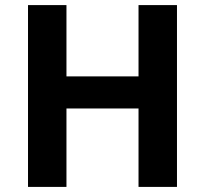

<svg xmlns="http://www.w3.org/2000/svg" viewBox="-20 -734 805 754"><path d="M675 0H524V-308H241V0H90V-714H241V-434H524V-714H675Z"/></svg>

Font: Noto Naskh Arabic
Style: Regular
Weight: 400
Designer: Monotype Design Team, David Williams, Mohamad Dakak and Nizar Qandah
Foundry: Monotype Imaging Inc.
Version: Version 2.013